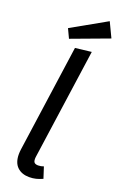

<svg xmlns="http://www.w3.org/2000/svg" viewBox="-180 -991 665 1052"><g transform="rotate(20 153.0 -465.0)"><path d="M219 -6Q199 3 181 7.5Q163 12 142 12Q98 12 72 -13Q46 -38 46 -87Q46 -94 46.5 -100.5Q47 -107 48 -115L136 -739L230 -750L139 -107Q138 -102 138 -98V-92Q138 -77 145 -71Q152 -65 166 -65Q183 -65 198 -71ZM63 -828 265 -942 306 -856 88 -775Z"/></g></svg>

Font: Yekcdsyqcyvpieeyorgstswgcgt
Style: Regular
Weight: 400
Italic angle: -8°
Designer: Carrois Corporate & Edenspiekermann
Foundry: Carrois Corporate GbR & Edenspiekermann AG
Version: Version 2.001